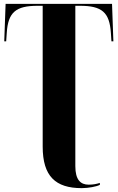

<svg xmlns="http://www.w3.org/2000/svg" viewBox="-20 -734 609 994"><path d="M403 240C438 240 480 232 497 223V213C481 218 464 222 439 222C397 222 370 197 370 126V-704H394C508 -704 547 -670 554 -564L557 -520H567L560 -714H9L2 -520H12L15 -564C22 -670 61 -704 175 -704H201V25C201 178 267 240 403 240Z"/></svg>

Font: Noto Serif Display ExtraCondensed Black
Style: Regular
Weight: 900
Width: 2
Designer: Monotype Design Team
Foundry: Monotype Imaging Inc.
Version: Version 2.009